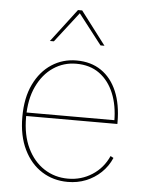

<svg xmlns="http://www.w3.org/2000/svg" viewBox="-53 -767 611 820"><g transform="rotate(5 253.0 -357.5)"><path d="M268 10Q206 10 157 -21Q108 -52 79.5 -110.5Q51 -169 51 -250Q51 -332 79 -390Q107 -448 154.5 -479Q202 -510 261 -510Q323 -510 367 -480Q411 -450 434.5 -394.5Q458 -339 458 -262Q458 -261 458 -259Q458 -257 458 -255H59V-270H451L444 -264Q444 -333 422.5 -385Q401 -437 360.5 -466.5Q320 -496 261 -496Q207 -496 163 -466.5Q119 -437 93 -382Q67 -327 67 -250Q67 -173 93.5 -118Q120 -63 165.5 -33.5Q211 -4 268 -4Q325 -4 371.5 -34Q418 -64 441 -116L454 -109Q438 -72 410 -45.5Q382 -19 346 -4.5Q310 10 268 10ZM374 -583H357L257 -712L157 -583H140L248 -725H266Z"/></g></svg>

Font: Kantumruy Pro Thin
Style: Regular
Weight: 250
Version: Version 1.002